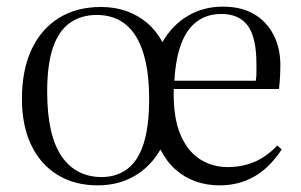

<svg xmlns="http://www.w3.org/2000/svg" viewBox="-20 -544 906 578"><path d="M274 14Q204 14 152.5 -18Q101 -50 73.5 -108.5Q46 -167 46 -246Q46 -333 75 -395Q104 -457 157.5 -490Q211 -523 284 -523Q326 -523 361 -510.5Q396 -498 423.5 -474.5Q451 -451 469 -417Q498 -468 545 -496Q592 -524 651 -524Q706 -524 744 -502Q782 -480 803 -440Q824 -400 824 -348Q824 -331 823 -313Q822 -295 820 -276H503Q501 -192 522.5 -140.5Q544 -89 581.5 -65Q619 -41 665 -41Q708 -41 744.5 -56Q781 -71 815 -106L828 -94Q791 -38 744.5 -12Q698 14 642 14Q602 14 568.5 2Q535 -10 508 -34Q481 -58 463 -94Q434 -43 385.5 -14.5Q337 14 274 14ZM286 -11Q331 -11 363.5 -35.5Q396 -60 412.5 -112Q429 -164 429 -246Q429 -311 418.5 -358Q408 -405 388 -436.5Q368 -468 338.5 -483.5Q309 -499 271 -499Q225 -499 191 -475.5Q157 -452 139.5 -401Q122 -350 122 -268Q122 -202 133 -153.5Q144 -105 165.5 -73.5Q187 -42 217.5 -26.5Q248 -11 286 -11ZM505 -301H750Q752 -313 752 -325.5Q752 -338 752 -351Q752 -431 726 -466.5Q700 -502 646 -502Q605 -502 574.5 -480.5Q544 -459 526.5 -414.5Q509 -370 505 -301Z"/></svg>

Font: Literata 60pt Light
Style: Regular
Weight: 300
Designer: Latin by Veronika Burian and Jose Scaglione. Greek by Irene Vlachou. Cyrillic by Vera Evstafieva.
Foundry: TypeTogether
Version: Version 3.103;gftools[0.9.29]